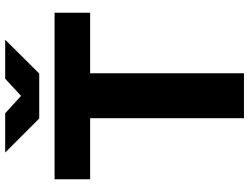

<svg xmlns="http://www.w3.org/2000/svg" viewBox="-130 -829 959 739"><g transform="rotate(-90 349.5 -459.5)"><path d="M264 0V-592H29V-729H670V-592H437V0ZM263 -788 132 -919H283L350 -858L416 -919H566L436 -788Z"/></g></svg>

Font: Hubot Sans
Style: Bold
Weight: 700
Designer: Deni Anggara
Foundry: GitHub, Inc., Subsidiary of Microsoft Corporation
Version: Version 2.000